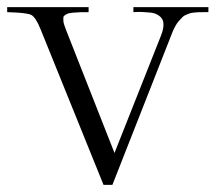

<svg xmlns="http://www.w3.org/2000/svg" viewBox="-50 -520 606 540"><path d="M-29.8 -485.8Q24.4 -484.4 37.4 -478.3Q50.3 -472.2 64 -438L241.2 0H266.1L436 -432.1Q440.4 -441.9 444.8 -449.5Q449.2 -457 454.6 -462.6Q460 -468.3 463.6 -472.2Q467.3 -476.1 473.6 -478.5Q480 -481 483.6 -482.4Q487.3 -483.9 495.4 -484.6Q503.4 -485.4 507.1 -485.6Q510.7 -485.8 521.2 -485.8Q531.7 -485.8 536.1 -485.8V-500H325.2V-485.8Q337.4 -486.8 349.6 -486.3Q361.8 -485.8 373 -484.6Q384.3 -483.4 392.6 -478.8Q400.9 -474.1 405.5 -467.3Q410.2 -460.4 409.7 -448.2Q409.2 -436 402.8 -419.9L272 -89.8L137.2 -432.1Q133.3 -442.4 130.9 -449.2Q128.4 -456.1 128.2 -462.2Q127.9 -468.3 128.4 -471.7Q128.9 -475.1 133.5 -478Q138.2 -481 142.1 -482.2Q146 -483.4 156.5 -484.4Q167 -485.4 175 -485.6Q183.1 -485.8 199.2 -485.8V-500H-29.8Z"/></svg>

Font: Ortica Linear Light
Style: Regular
Weight: 300
Designer: Benedetta Bovani
Foundry: Collletttivo
Version: Version 2.000;Glyphs 3.1.2 (3151)